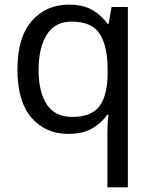

<svg xmlns="http://www.w3.org/2000/svg" viewBox="-20 -566 655 826"><path d="M442 11Q442 -7 443 -31Q444 -55 447 -72H441Q418 -38 377.5 -14Q337 10 273 10Q176 10 115.5 -59.5Q55 -129 55 -267Q55 -405 116.5 -475.5Q178 -546 276 -546Q339 -546 379 -522Q419 -498 443 -463H447L460 -536H530V240H442ZM290 -63Q373 -63 407.5 -108.5Q442 -154 443 -248V-266Q443 -368 409 -420.5Q375 -473 288 -473Q216 -473 181 -416.5Q146 -360 146 -265Q146 -170 181.5 -116.5Q217 -63 290 -63Z"/></svg>

Font: Noto Sans Lydian
Style: Regular
Weight: 400
Designer: Monotype Design Team
Foundry: Monotype Imaging Inc.
Version: Version 2.002; ttfautohint (v1.8.4.7-5d5b)